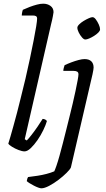

<svg xmlns="http://www.w3.org/2000/svg" viewBox="-20 -820 572 1040"><path d="M113 0Q100 0 80.5 -7.5Q61 -15 45 -25Q29 -35 25 -42Q29 -55 36.5 -80Q44 -105 53 -138.5Q62 -172 72.5 -210.5Q83 -249 92 -288Q105 -339 118 -394Q131 -449 142 -502Q153 -555 162 -600Q171 -645 176 -676.5Q181 -708 181 -719Q181 -729 175 -732.5Q169 -736 158 -736H98Q98 -743 100 -753Q102 -763 104 -767Q121 -775 141 -782.5Q161 -790 180 -795Q199 -800 214 -800Q237 -800 253.5 -788Q270 -776 270 -754Q270 -752 266.5 -732.5Q263 -713 257 -690L114 -66L125 -59Q135 -69 151 -89.5Q167 -110 183.5 -134Q200 -158 211 -176Q218 -176 225 -172.5Q232 -169 234 -164Q228 -143 214.5 -115Q201 -87 183 -61Q165 -35 146.5 -17.5Q128 0 113 0ZM204 200Q198 200 187 196Q176 192 163.5 185.5Q151 179 140.5 172.5Q130 166 125 161Q126 153 128 147.5Q130 142 132 139Q158 136 183.5 132Q209 128 232 122Q255 116 274 108Q278 100 285.5 78.5Q293 57 302 25Q311 -7 320.5 -44.5Q330 -82 340 -121.5Q350 -161 359 -198Q366 -226 374 -260Q382 -294 389 -327Q396 -360 400.5 -384.5Q405 -409 405 -417Q405 -428 398 -432Q391 -436 379 -436H323Q323 -443 325.5 -452.5Q328 -462 330 -467Q347 -475 367 -482.5Q387 -490 406 -495Q425 -500 438 -500Q462 -500 474.5 -488Q487 -476 487 -454Q487 -450 485.5 -440.5Q484 -431 481 -417Q478 -403 474 -387L364 87Q360 97 341 116Q322 135 297 154Q272 173 246.5 186.5Q221 200 204 200ZM442 -606Q434 -606 424 -617.5Q414 -629 406.5 -644Q399 -659 399 -670Q399 -678 409 -688Q419 -698 433 -706.5Q447 -715 460.5 -721Q474 -727 481 -727Q490 -727 499 -715Q508 -703 515 -687.5Q522 -672 522 -661Q522 -653 512.5 -643.5Q503 -634 489.5 -625.5Q476 -617 463 -611.5Q450 -606 442 -606Z"/></svg>

Font: Texturina Medium 12pt Light
Style: Italic
Weight: 300
Italic angle: -11°
Version: Version 1.002